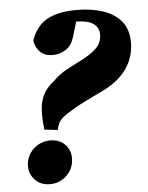

<svg xmlns="http://www.w3.org/2000/svg" viewBox="-51 -712 591 767"><g transform="rotate(-5 245.0 -328.0)"><path d="M115 -205Q109 -256 112 -290.5Q115 -325 129.5 -350Q144 -375 171 -396Q183 -408 197 -418.5Q211 -429 228.5 -438.5Q246 -448 268 -459Q307 -478 329.5 -494.5Q352 -511 361 -527.5Q370 -544 370 -564Q370 -592 348 -608Q326 -624 272 -624Q254 -624 239 -623Q224 -622 211 -620L285 -644L261 -563Q251 -530 227.5 -514.5Q204 -499 173 -499Q143 -499 124.5 -517Q106 -535 102 -563Q113 -597 135.5 -621.5Q158 -646 195 -658Q232 -670 285 -670Q344 -670 390.5 -654.5Q437 -639 463.5 -606.5Q490 -574 490 -522Q490 -482 474.5 -447Q459 -412 428 -383.5Q397 -355 348 -333Q319 -319 296.5 -308Q274 -297 258.5 -288.5Q243 -280 231 -272Q209 -260 196 -249Q183 -238 177 -226Q171 -214 168 -199ZM37 -64Q37 -105 66 -132.5Q95 -160 134 -160Q171 -160 193 -137.5Q215 -115 215 -82Q215 -42 187 -14Q159 14 119 14Q82 14 59.5 -9.5Q37 -33 37 -64Z"/></g></svg>

Font: Source Serif 4 Black
Style: Italic
Weight: 900
Italic angle: -12°
Designer: Frank Grießhammer
Foundry: Adobe Systems Incorporated
Version: Version 4.004;hotconv 1.0.116;makeotfexe 2.5.65601